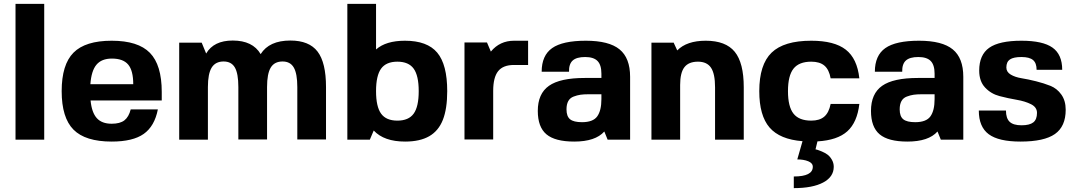

<svg xmlns="http://www.w3.org/2000/svg" viewBox="-20 -720 5545 990"><path d="M60 0V-700H208V0Z M447 -202Q453 -140 479 -111Q505 -82 556 -82Q599 -82 621.5 -99.5Q644 -117 654 -156H794Q777 -69 721 -29.5Q665 10 556 10Q420 10 359 -51.5Q298 -113 298 -250Q298 -387 359 -448.5Q420 -510 556 -510Q692 -510 753 -447.5Q814 -385 814 -246V-202ZM557 -418Q504 -418 477.5 -386.5Q451 -355 446 -286H667Q667 -356 641 -387Q615 -418 557 -418Z M1052 -271V0H904V-500H1020L1043 -444Q1082 -511 1180 -511Q1283 -511 1324 -441Q1368 -511 1477 -511Q1574 -511 1617.5 -454Q1661 -397 1661 -271V-1H1513V-271Q1513 -340 1495 -371.5Q1477 -403 1437 -403Q1395 -403 1376 -371.5Q1357 -340 1357 -271V-1H1209V-271Q1209 -341 1191 -372Q1173 -403 1133 -403Q1091 -403 1071.5 -371.5Q1052 -340 1052 -271Z M2069 10Q1960 10 1907 -47L1887 0H1771V-700H1919V-465Q1970 -510 2068 -510Q2183 -510 2234.5 -448.5Q2286 -387 2286 -250Q2286 -159 2263.5 -102Q2241 -45 2193 -17.5Q2145 10 2069 10ZM1945 -134Q1971 -98 2029 -98Q2087 -98 2113 -134Q2139 -170 2139 -250Q2139 -330 2113 -366Q2087 -402 2029 -402Q1971 -402 1945 -366Q1919 -330 1919 -250Q1919 -170 1945 -134Z M2631 -385H2630Q2574 -385 2548.5 -353Q2523 -321 2523 -251V-1H2375V-501H2491L2511 -454Q2557 -510 2631 -510H2703V-385Z M3096 -42Q3050 10 2941 10Q2842 10 2797.5 -27.5Q2753 -65 2753 -148Q2753 -237 2810.5 -277.5Q2868 -318 2995 -318H3081V-340Q3081 -385 3061 -405.5Q3041 -426 2997 -426Q2953 -426 2933 -408Q2913 -390 2914 -350H2773Q2773 -434 2827 -472Q2881 -510 3001 -510Q3120 -510 3174.5 -465.5Q3229 -421 3229 -324V0H3113ZM3081 -234H3016Q2990 -234 2973 -231.5Q2956 -229 2937.5 -222Q2919 -215 2910 -198.5Q2901 -182 2901 -156Q2901 -120 2919.5 -105Q2938 -90 2981 -90Q3038 -90 3059.5 -120Q3081 -150 3081 -209Z M3455 -500 3454 -499 3472 -460Q3521 -510 3619 -510Q3722 -510 3768.5 -453Q3815 -396 3815 -270V0H3667V-270Q3667 -340 3646 -371Q3625 -402 3579 -402Q3531 -402 3509 -373.5Q3487 -345 3487 -282V0H3339V-500Z M4118 8Q4001 -1 3948 -62.5Q3895 -124 3895 -250Q3895 -387 3958.5 -448.5Q4022 -510 4163 -510Q4282 -510 4341 -464Q4400 -418 4411 -316H4263Q4255 -361 4231 -381.5Q4207 -402 4163 -402Q4100 -402 4071.5 -366Q4043 -330 4043 -250Q4043 -170 4071.5 -134Q4100 -98 4163 -98Q4206 -98 4230 -118.5Q4254 -139 4263 -184H4411Q4400 -89 4349 -43Q4298 3 4195 9L4185 50Q4189 51 4195 52.5Q4201 54 4217.5 61Q4234 68 4246.5 77Q4259 86 4269 103Q4279 120 4279 140Q4279 192 4224.5 221Q4170 250 4073 250V190Q4171 190 4171 140Q4171 121 4147.5 111.5Q4124 102 4091 102Z M4814 -42Q4768 10 4659 10Q4560 10 4515.5 -27.5Q4471 -65 4471 -148Q4471 -237 4528.5 -277.5Q4586 -318 4713 -318H4799V-340Q4799 -385 4779 -405.5Q4759 -426 4715 -426Q4671 -426 4651 -408Q4631 -390 4632 -350H4491Q4491 -434 4545 -472Q4599 -510 4719 -510Q4838 -510 4892.5 -465.5Q4947 -421 4947 -324V0H4831ZM4799 -234H4734Q4708 -234 4691 -231.5Q4674 -229 4655.5 -222Q4637 -215 4628 -198.5Q4619 -182 4619 -156Q4619 -120 4637.5 -105Q4656 -90 4699 -90Q4756 -90 4777.5 -120Q4799 -150 4799 -209Z M5169 -372Q5169 -349 5191.5 -335.5Q5214 -322 5248 -316.5Q5282 -311 5322 -301Q5362 -291 5396 -277.5Q5430 -264 5452.5 -232.5Q5475 -201 5475 -154Q5475 -68 5419.5 -29Q5364 10 5242 10Q5129 10 5078 -28Q5027 -66 5027 -150H5167Q5167 -110 5186 -92Q5205 -74 5247 -74Q5289 -74 5308 -89Q5327 -104 5327 -138Q5327 -167 5296.5 -182.5Q5266 -198 5222 -205.5Q5178 -213 5134 -224.5Q5090 -236 5059.5 -268.5Q5029 -301 5029 -356Q5029 -437 5080.5 -473.5Q5132 -510 5247 -510Q5357 -510 5407 -474.5Q5457 -439 5457 -360H5325Q5325 -395 5306.5 -410.5Q5288 -426 5247 -426Q5206 -426 5187.5 -413.5Q5169 -401 5169 -372Z"/></svg>

Font: Fivo Sans
Style: Regular
Weight: 700
Designer: Alexander Slobzheninov
Foundry: Alexander Slobzheninov
Version: 1.0